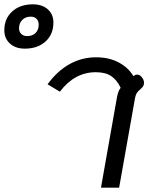

<svg xmlns="http://www.w3.org/2000/svg" viewBox="-146 -868 698 888"><path d="M-126 -728Q-126 -782 -89.5 -815Q-53 -848 6 -848Q49 -848 75 -825Q101 -802 101 -764Q101 -709 64.5 -676Q28 -643 -31 -643Q-74 -643 -100 -666.5Q-126 -690 -126 -728ZM33 -754Q33 -771 23 -781Q13 -791 -4 -791Q-28 -791 -43 -776Q-58 -761 -58 -737Q-58 -721 -47.5 -711Q-37 -701 -20 -701Q4 -701 18.5 -715.5Q33 -730 33 -754ZM395 -418Q400 -447 412 -462Q395 -498 368.5 -516Q342 -534 297 -534Q199 -534 131 -444L74 -478Q118 -539 175 -571Q232 -603 298 -603Q358 -603 402.5 -579.5Q447 -556 471 -516Q480 -523 488 -523Q499 -523 508 -513Q520 -500 520 -485Q520 -475 516 -469Q512 -463 503 -455Q493 -447 487.5 -439Q482 -431 479 -417L405 0H321Z"/></svg>

Font: Niramit
Style: Italic
Weight: 400
Italic angle: -10°
Version: Version 1.000; ttfautohint (v1.6)